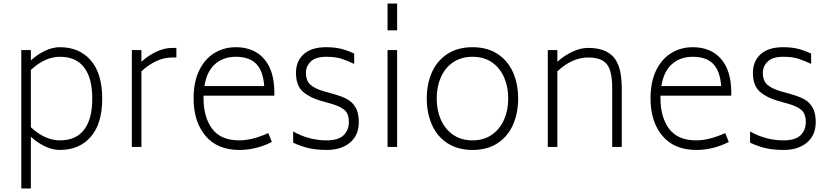

<svg xmlns="http://www.w3.org/2000/svg" viewBox="-20 -828 4679 1082"><path d="M556 -272Q556 -131 491.5 -57Q427 17 318 17Q276 17 234 -3Q192 -23 154 -57V234H100V-546H154V-488Q192 -522 234 -542Q276 -562 318 -562Q427 -562 491.5 -488Q556 -414 556 -272ZM500 -272Q500 -388 454 -448Q408 -508 318 -508Q233 -508 154 -434V-111Q233 -37 318 -37Q408 -37 454 -97Q500 -157 500 -272Z M974 -558V-504H951Q904 -504 859.5 -483Q815 -462 777 -426V0H723V-546H777V-480Q815 -515 861 -536.5Q907 -558 951 -558Z M1127 -275Q1127 -168 1175.5 -102.5Q1224 -37 1329 -37Q1401 -37 1492 -78L1512 -28Q1424 17 1329 17Q1205 17 1138 -62.5Q1071 -142 1071 -274Q1071 -366 1102.5 -431Q1134 -496 1188 -529Q1242 -562 1309 -562Q1410 -562 1467.5 -497Q1525 -432 1526 -310V-289H1127ZM1132 -343H1469Q1463 -428 1424 -468Q1385 -508 1309 -508Q1238 -508 1191.5 -466.5Q1145 -425 1132 -343Z M1632 -24V-87Q1721 -37 1821 -37Q1887 -37 1916.5 -66Q1946 -95 1946 -141Q1946 -187 1921 -208.5Q1896 -230 1841 -245L1791 -259Q1727 -277 1687.5 -311Q1648 -345 1648 -418Q1648 -483 1691.5 -522.5Q1735 -562 1818 -562Q1866 -562 1902 -553Q1938 -544 1976 -526V-468Q1933 -488 1901 -498Q1869 -508 1818 -508Q1759 -508 1731.5 -481.5Q1704 -455 1704 -417Q1704 -372 1730.5 -349.5Q1757 -327 1807 -313L1857 -299Q1904 -286 1934 -270.5Q1964 -255 1983 -224Q2002 -193 2002 -140Q2002 -66 1952.5 -24.5Q1903 17 1821 17Q1766 17 1722.5 7.5Q1679 -2 1632 -24Z M2164 -808H2218V-657H2164ZM2164 -546H2218V0H2164Z M2385 -273Q2385 -355 2414 -420.5Q2443 -486 2501.5 -524Q2560 -562 2643 -562Q2726 -562 2784 -524Q2842 -486 2871 -420.5Q2900 -355 2900 -273Q2900 -191 2871 -125Q2842 -59 2784 -21Q2726 17 2643 17Q2560 17 2501.5 -21Q2443 -59 2414 -125Q2385 -191 2385 -273ZM2844 -273Q2844 -339 2820.5 -392.5Q2797 -446 2752 -477Q2707 -508 2643 -508Q2579 -508 2533.5 -477Q2488 -446 2464.5 -392.5Q2441 -339 2441 -273Q2441 -207 2464.5 -153.5Q2488 -100 2533.5 -68.5Q2579 -37 2643 -37Q2706 -37 2751.5 -68.5Q2797 -100 2820.5 -153.5Q2844 -207 2844 -273Z M3484 -330V0H3430V-330Q3430 -395 3417.5 -432.5Q3405 -470 3375.5 -487Q3346 -504 3295 -504Q3204 -504 3121 -426V0H3067V-546H3121V-480Q3160 -515 3205.5 -536.5Q3251 -558 3295 -558Q3392 -558 3438 -506Q3484 -454 3484 -330Z M3702 -275Q3702 -168 3750.5 -102.5Q3799 -37 3904 -37Q3976 -37 4067 -78L4087 -28Q3999 17 3904 17Q3780 17 3713 -62.5Q3646 -142 3646 -274Q3646 -366 3677.5 -431Q3709 -496 3763 -529Q3817 -562 3884 -562Q3985 -562 4042.5 -497Q4100 -432 4101 -310V-289H3702ZM3707 -343H4044Q4038 -428 3999 -468Q3960 -508 3884 -508Q3813 -508 3766.5 -466.5Q3720 -425 3707 -343Z M4207 -24V-87Q4296 -37 4396 -37Q4462 -37 4491.5 -66Q4521 -95 4521 -141Q4521 -187 4496 -208.5Q4471 -230 4416 -245L4366 -259Q4302 -277 4262.5 -311Q4223 -345 4223 -418Q4223 -483 4266.5 -522.5Q4310 -562 4393 -562Q4441 -562 4477 -553Q4513 -544 4551 -526V-468Q4508 -488 4476 -498Q4444 -508 4393 -508Q4334 -508 4306.5 -481.5Q4279 -455 4279 -417Q4279 -372 4305.5 -349.5Q4332 -327 4382 -313L4432 -299Q4479 -286 4509 -270.5Q4539 -255 4558 -224Q4577 -193 4577 -140Q4577 -66 4527.5 -24.5Q4478 17 4396 17Q4341 17 4297.5 7.5Q4254 -2 4207 -24Z"/></svg>

Font: Biryani UltraLight
Style: Regular
Weight: 250
Designer: Dan Reynolds and Mathieu Réguer
Foundry: Dan Reynolds and Mathieu Réguer
Version: Version 1.003; ttfautohint (v1.1) -l 5 -r 5 -G 72 -x 0 -D la